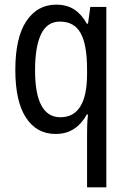

<svg xmlns="http://www.w3.org/2000/svg" viewBox="-20 -618 548 827"><path d="M355 -35Q355 -52 355.5 -75.5Q356 -99 359 -125H354Q332 -85 299 -63Q266 -41 219 -41Q138 -41 92 -111Q46 -181 46 -317Q46 -456 93.5 -527Q141 -598 222 -598Q268 -598 300 -577Q332 -556 354 -516H359L369 -588H438V189H355ZM240 -113Q354 -113 355 -297V-320Q355 -425 327.5 -475Q300 -525 238 -525Q183 -525 157 -471Q131 -417 131 -316Q131 -113 240 -113Z"/></svg>

Font: Noto Sans Tamil UI Condensed
Style: Regular
Weight: 400
Width: 3
Designer: Jelle Bosma - Monotype Design Team
Foundry: Monotype Imaging Inc.
Version: Version 2.004; ttfautohint (v1.8.4.7-5d5b)